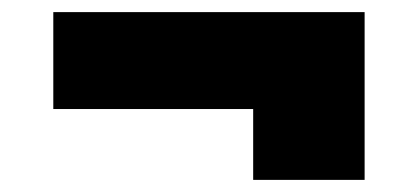

<svg xmlns="http://www.w3.org/2000/svg" viewBox="-20 -406 690 317"><path d="M398 -109V-386H582V-109ZM68 -226V-386H582V-226Z"/></svg>

Font: Azeret Mono Thin ExtraBold
Style: Regular
Weight: 800
Version: Version 1.002